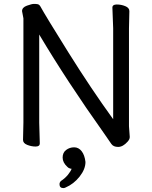

<svg xmlns="http://www.w3.org/2000/svg" viewBox="-20 -734 778 984"><path d="M305 230Q285 230 285 210Q285 200 293 193Q312 181 328 162Q343 143 347 131Q345 131 340 130Q330 127 325 121Q301 99 301 73.5Q301 48 319 34.5Q337 21 360 21Q383 21 398.5 41Q414 61 418 96Q418 133 388 171Q358 209 316 227Q310 230 305 230ZM100 -640 93 -677Q93 -696 118 -705Q143 -714 154 -714Q165 -714 173 -712.5Q181 -711 187 -701Q212 -655 329.5 -467Q447 -279 560 -123V-589L556 -695Q556 -711 578.5 -711Q601 -711 622 -702.5Q643 -694 643 -677L641 -588V-87L645 -32Q645 -20 634 -8Q610 19 585.5 19Q561 19 550.5 3.5Q540 -12 515 -48Q323 -318 181 -557V-105L184 1Q184 17 162.5 17Q141 17 119.5 8.5Q98 0 98 -17L100 -106Z"/></svg>

Font: LXGW WenKai Medium
Style: Regular
Weight: 500
Designer: LXGW / Fontworks Inc.
Foundry: LXGW / Fontworks Inc.
Version: Version 1.501; October 10, 2024